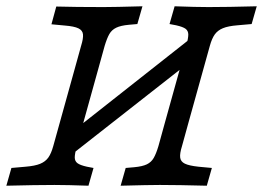

<svg xmlns="http://www.w3.org/2000/svg" viewBox="-21 -591 837 611"><path d="M185.5 -509.7 142.7 -513.7 158.1 -570.2Q219.4 -568.5 305.6 -568.5H309.7H308.9Q342.7 -568.5 432.3 -571L416.1 -514.5L388.7 -512.1Q362.9 -509.7 348.8 -502.8Q334.7 -496 327 -482.7Q319.4 -469.4 312.1 -445.2L291.1 -369.4H216.1L237.1 -445.2Q244.4 -468.5 243.1 -481.5Q241.9 -494.4 228.6 -500.8Q215.3 -507.3 185.5 -509.7ZM-0.8 0 15.3 -56.5 60.5 -60.5Q90.3 -62.9 106.9 -69.8Q123.4 -76.6 132.7 -89.5Q141.9 -102.4 148.4 -125.8L216.1 -369.4H291.1L223.4 -125.8Q216.9 -101.6 216.9 -89.9Q216.9 -78.2 225.4 -71.8Q233.9 -65.3 255.6 -60.5L276.6 -56.5L260.5 0Q192.7 -2.4 152.4 -2.4H150.8H152.4Q93.5 -2.4 -0.8 0ZM539.5 -510.5 518.5 -514.5 534.7 -571Q602.4 -568.5 642.7 -568.5H644.4H642.7Q701.6 -568.5 796 -571L779.8 -514.5L734.7 -510.5Q704.8 -508.1 688.3 -501.2Q671.8 -494.4 662.5 -481.5Q653.2 -468.5 646.8 -445.2L579 -201.6H504L571.8 -445.2Q578.2 -469.4 578.2 -481Q578.2 -492.7 569.8 -499.2Q561.3 -505.6 539.5 -510.5ZM189.5 -156.5 604.8 -483.9 604 -410.5 189.5 -85.5ZM362.9 0 379 -56.5 406.5 -58.9Q432.3 -61.3 446.4 -68.1Q460.5 -75 468.1 -88.3Q475.8 -101.6 483.1 -125.8L504 -201.6H579L558.1 -125.8Q550.8 -102.4 552.4 -89.5Q554 -76.6 567.3 -70.2Q580.6 -63.7 610.5 -60.5L653.2 -56.5L637.1 0Q545.2 -2.4 489.5 -2.4H485.5H486.3Q452.4 -2.4 362.9 0Z"/></svg>

Font: Playfair Micro SmCond SmLight
Style: Italic
Weight: 360
Width: 4
Italic angle: -15.6°
Designer: Claus Eggers Sørensen
Foundry: Claus Eggers Sørensen
Version: Version 2.203;Glyphs 3.3 (3326)